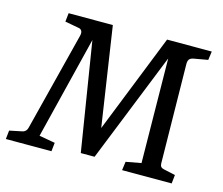

<svg xmlns="http://www.w3.org/2000/svg" viewBox="-89 -681 922 793"><g transform="rotate(15 371.5 -284.5)"><path d="M642 -69Q642 -51 659 -48L709 -37L705 0H493L498 -37L563 -49L557 -546H578L369 -24H310L226 -546H250L127 -49L195 -37L191 0H-4L0 -37L53 -48Q60 -49 66 -54Q72 -59 75 -70L182 -492Q185 -506 180.5 -513Q176 -520 168 -521L108 -532L112 -569H301L373 -91H343L533 -569H724L719 -532L657 -521Q645 -518 640.5 -511.5Q636 -505 636 -492Z"/></g></svg>

Font: Yrsa
Style: Italic
Weight: 400
Italic angle: -7.10001°
Designer: Anna Giedrys (Yrsa+Rasa design), David Brezina (Yrsa art-direction, Rasa art-direction, design)
Foundry: Rosetta Type Foundry
Version: Version 2.004